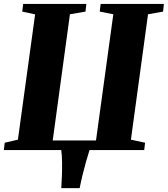

<svg xmlns="http://www.w3.org/2000/svg" viewBox="-26 -763 854 976"><path d="M285.5 193.5Q287.5 163.5 288.8 129.2Q290 95 289.5 61.2Q289 27.5 285.5 0H-6.5L-2 -37.5L65 -53L152.5 -690L87 -704L92 -743H413L408.5 -704L329.5 -690.5L242 -49H462L550 -690.5L481 -704L485.5 -743H807L803 -704L726.5 -690.5L639.5 -53L711.5 -37.5L707 0H429Q420 28 411 60Q402 92 393.8 125.8Q385.5 159.5 379 193.5Z"/></svg>

Font: Merriweather 72pt Black
Style: Italic
Weight: 900
Italic angle: -7.8°
Version: Version 2.101